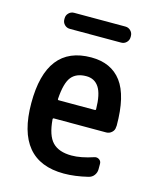

<svg xmlns="http://www.w3.org/2000/svg" viewBox="-109 -782 717 869"><g transform="rotate(15 250.0 -347.5)"><path d="M257.8 -442.4Q210.9 -442.4 188 -413.6Q165 -384.8 160.2 -309.6Q160.2 -304.7 165 -304.7H335Q338.9 -304.7 338.9 -309.6Q337.9 -379.9 317.4 -411.1Q296.9 -442.4 257.8 -442.4ZM272.5 9.8Q48.8 9.8 48.3 -260.3Q47.9 -530.3 257.8 -530.3Q351.6 -530.3 399.9 -465.8Q448.2 -401.4 448.2 -261.7Q448.2 -260.7 447.8 -258.3Q447.3 -255.9 447.3 -254.9Q447.3 -240.2 436 -230Q424.8 -219.7 410.2 -219.7H165Q160.2 -219.7 160.2 -214.8Q166 -139.6 195.8 -108.9Q225.6 -78.1 285.2 -78.1Q329.1 -78.1 387.7 -97.7Q399.4 -101.6 409.7 -94.7Q419.9 -87.9 419.9 -75.2V-49.8Q419.9 -34.2 410.6 -21.5Q401.4 -8.8 384.8 -4.9Q324.2 9.8 272.5 9.8ZM370.1 -705.1Q384.8 -705.1 395 -694.8Q405.3 -684.6 405.3 -669.9V-665Q405.3 -650.4 395 -640.1Q384.8 -629.9 370.1 -629.9H129.9Q115.2 -629.9 105 -640.1Q94.7 -650.4 94.7 -665V-669.9Q94.7 -684.6 105 -694.8Q115.2 -705.1 129.9 -705.1Z"/></g></svg>

Font: Rounded-L Mgen+ 1m medium
Style: Regular
Weight: 500
Designer: [Source Han Sans]
Ryoko NISHIZUKA  (kana & ideographs); Paul D. Hunt (Latin, Greek & Cyrillic); Wenlong ZHANG  (bopomofo
Version: Version 1.059.20150602